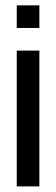

<svg xmlns="http://www.w3.org/2000/svg" viewBox="-20 -603 207 707"><path d="M41.7 -583.3H125V-500H41.7ZM41.7 -416.7H125V83.3H41.7Z"/></svg>

Font: Yulong
Style: Regular
Weight: 400
Designer: GGBotNet
Foundry: f0n7.com
Version: 1.00